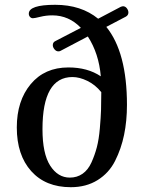

<svg xmlns="http://www.w3.org/2000/svg" viewBox="-20 -780 617 800"><path d="M423 -668Q509 -562 509 -343Q509 -276 497 -218Q485 -160 459.5 -109.5Q434 -59 386.5 -29.5Q339 0 275 0Q170 0 110 -67Q50 -134 50 -249Q50 -360 108 -429.5Q166 -499 265 -499Q345 -499 400 -462Q392 -557 346 -628L232 -568Q229 -566 223 -566Q214 -566 207 -574.5Q200 -583 200 -592Q200 -604 211 -609L317 -664Q267 -716 198 -716Q172 -716 148 -710Q124 -704 117 -704Q110 -704 105 -709.5Q100 -715 100 -723Q100 -760 210 -760Q318 -760 389 -702L484 -752Q490 -754 492 -754Q502 -754 508.5 -745.5Q515 -737 515 -728Q515 -717 505 -711ZM271 -40Q301 -40 324 -56Q347 -72 361 -103Q375 -134 383.5 -166.5Q392 -199 396 -245Q400 -291 401 -322Q402 -353 402 -396Q377 -427 344 -443Q311 -459 282 -459Q157 -459 157 -242Q157 -140 189 -90Q221 -40 271 -40Z"/></svg>

Font: Marmelad
Style: Regular
Weight: 400
Designer: Manvel Shmavonyan
Foundry: Cyreal
Version: Version 1.001;PS 001.001;hotconv 1.0.88;makeotf.lib2.5.64775